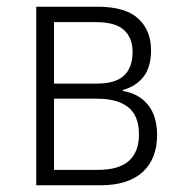

<svg xmlns="http://www.w3.org/2000/svg" viewBox="-20 -552 540 572"><path d="M88 0V-532H270Q353 -532 391.5 -497Q430 -462 430 -402Q430 -353 408 -324Q386 -295 346 -284V-281Q394 -273 421 -239.5Q448 -206 448 -150Q448 -79 405 -39.5Q362 0 278 0ZM141 -303H269Q324 -303 349.5 -327Q375 -351 375 -397Q375 -439 349.5 -462.5Q324 -486 266 -486H141ZM141 -46H273Q394 -46 394 -152Q394 -207 362 -232.5Q330 -258 269 -258H141Z"/></svg>

Font: Noto Sans Mono ExtraCondensed Light
Style: Regular
Weight: 300
Width: 2
Designer: Monotype Design Team
Foundry: Monotype Imaging Inc.
Version: Version 2.014; ttfautohint (v1.8.4.7-5d5b)